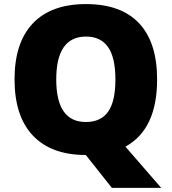

<svg xmlns="http://www.w3.org/2000/svg" viewBox="-20 -745 837 935"><path d="M745.1 -357.9Q745.1 -115.2 590.8 -30.8L765.1 169.9H524.9L398.9 11.2L398.4 10.7V10.3L397.9 9.8Q230 9.8 140.4 -84.5Q50.8 -178.7 50.8 -358.9Q50.8 -537.1 139.9 -631.1Q229 -725.1 398.9 -725.1Q569.3 -725.1 657.2 -631.8Q745.1 -538.6 745.1 -357.9ZM253.9 -357.9Q253.9 -150.9 397.9 -150.9Q471.2 -150.9 506.6 -201.2Q542 -251.5 542 -357.9Q542 -464.8 506.1 -515.9Q470.2 -566.9 398.9 -566.9Q253.9 -566.9 253.9 -357.9Z"/></svg>

Font: OpenSans-ExtraBold
Style: Regular
Weight: 800
Foundry: Ascender Corporation
Version: Version 1.10